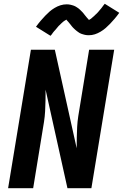

<svg xmlns="http://www.w3.org/2000/svg" viewBox="-20 -999 653 1019"><path d="M23 0 144 -735H271L387 -212Q387 -240 387.5 -268.5Q388 -297 389.5 -325.5Q391 -354 395.5 -383Q400 -412 405 -441L453 -735H586L465 0H338L222 -523Q222 -495 221.5 -466.5Q221 -438 219.5 -409.5Q218 -381 213.5 -352Q209 -323 204 -294L156 0ZM248 -809 171 -857Q184 -875 196.5 -889.5Q209 -904 220.5 -916Q232 -928 243.5 -938Q255 -948 270 -957Q285 -966 301 -971Q317 -976 334 -976Q339 -976 344 -975.5Q349 -975 353.5 -974Q358 -973 363 -971.5Q368 -970 372.5 -968.5Q377 -967 381 -964.5Q385 -962 389 -959.5Q393 -957 397 -954Q401 -951 404.5 -947.5Q408 -944 411.5 -940.5Q415 -937 418 -934Q421 -931 423.5 -927.5Q426 -924 428.5 -921Q431 -918 435 -913Q439 -908 442 -904.5Q445 -901 448.5 -897.5Q452 -894 452 -893Q452 -892 451 -892Q451 -893 455 -895Q459 -897 462 -899Q465 -901 468.5 -904.5Q472 -908 474 -909.5Q476 -911 478.5 -913Q481 -915 482.5 -917Q484 -919 486.5 -921Q489 -923 491.5 -925.5Q494 -928 496.5 -930.5Q499 -933 501.5 -936Q504 -939 506.5 -942Q509 -945 512 -948.5Q515 -952 518 -955.5Q521 -959 523.5 -963Q526 -967 529.5 -971Q533 -975 536 -979L613 -931Q600 -913 587.5 -898.5Q575 -884 564 -872.5Q553 -861 541 -850.5Q529 -840 514 -831Q499 -822 483.5 -817Q468 -812 451 -812Q446 -812 441 -812.5Q436 -813 431 -814Q426 -815 421.5 -816.5Q417 -818 412 -819.5Q407 -821 403 -823.5Q399 -826 395.5 -828.5Q392 -831 388 -834Q384 -837 380 -840.5Q376 -844 372.5 -847.5Q369 -851 366 -854Q363 -857 360.5 -860.5Q358 -864 355.5 -867Q353 -870 349 -875Q345 -880 342 -883.5Q339 -887 335.5 -890.5Q332 -894 332 -895Q332 -896 333 -896Q333 -895 329.5 -893Q326 -891 322.5 -889Q319 -887 315.5 -884Q312 -881 310 -879Q308 -877 306 -875.5Q304 -874 302 -871.5Q300 -869 297.5 -867Q295 -865 292.5 -862.5Q290 -860 288 -857.5Q286 -855 283.5 -852Q281 -849 278.5 -846Q276 -843 273 -839.5Q270 -836 266.5 -832.5Q263 -829 260.5 -825Q258 -821 255 -817Q252 -813 248 -809Z"/></svg>

Font: Iosevka Aile Extrabold
Style: Italic
Weight: 800
Italic angle: -9°
Designer: Belleve Invis
Foundry: Belleve Invis
Version: Version 31.1.0; ttfautohint (v1.8.4)